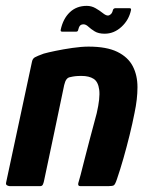

<svg xmlns="http://www.w3.org/2000/svg" viewBox="-22 -635 511 655"><path d="M11 0Q8 0 2.5 -2.5Q-3 -5 -1 -13Q21 -116 43 -218.5Q65 -321 87 -424Q89 -435 97 -439.5Q105 -444 127 -452Q141 -456 167.5 -461.5Q194 -467 225 -471.5Q256 -476 280 -476Q342 -476 378.5 -458Q415 -440 431 -409Q447 -378 447 -337.5Q447 -297 437 -250Q430 -214 420 -173.5Q410 -133 399 -94.5Q388 -56 377 -24Q371 -6 366.5 -3Q362 0 348 0H252Q243 0 245 -10Q247 -16 253 -38.5Q259 -61 267 -93.5Q275 -126 284 -159Q293 -192 299.5 -217Q306 -242 308 -249Q320 -301 316.5 -328.5Q313 -356 297.5 -366Q282 -376 256 -376Q243 -376 234.5 -375Q226 -374 218 -372Q210 -371 205 -364.5Q200 -358 197 -345Q181 -268 163.5 -185Q146 -102 128 -17Q127 -12 124.5 -6Q122 0 115 0ZM190 -527Q184 -527 185 -533Q193 -571 216 -593Q239 -615 274 -615Q290 -615 304 -607Q318 -599 328.5 -590.5Q339 -582 346 -582Q351 -582 356 -586.5Q361 -591 363 -600Q364 -604 366.5 -605.5Q369 -607 370 -607H420Q426 -607 425 -601Q418 -567 392.5 -543.5Q367 -520 335 -520Q314 -520 301 -528Q288 -536 279.5 -544Q271 -552 263 -552Q255 -552 251 -547.5Q247 -543 245 -534Q244 -527 238 -527Z"/></svg>

Font: Glory Thin
Style: Bold Italic
Weight: 700
Italic angle: -12°
Version: Version 1.011